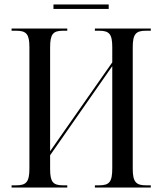

<svg xmlns="http://www.w3.org/2000/svg" viewBox="-20 -842 728 862"><path d="M220 -802H468V-822H220ZM32 0H282V-10H263C218 -10 205 -25 205 -83V-145L484 -545V-86C484 -25 471 -10 425 -10H406V0H657V-10H635C591 -10 576 -25 576 -84V-630C576 -689 590 -704 635 -704H657V-714H406V-704H425C471 -704 484 -689 484 -630V-562L205 -163V-629C205 -689 218 -704 263 -704H282V-714H32V-704H53C98 -704 112 -689 112 -631V-86C112 -25 98 -10 53 -10H32Z"/></svg>

Font: Noto Serif Display Condensed
Style: Regular
Weight: 400
Width: 3
Designer: Monotype Design Team
Foundry: Monotype Imaging Inc.
Version: Version 2.009